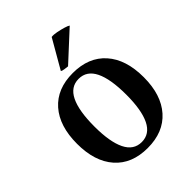

<svg xmlns="http://www.w3.org/2000/svg" viewBox="-211 -850 979 979"><g transform="rotate(-45 278.5 -360.0)"><path d="M278 14Q164 14 101 -57.5Q38 -129 38 -256Q38 -384 101 -455.5Q164 -527 278 -527Q392 -527 455.5 -455.5Q519 -384 519 -256Q519 -129 455.5 -57.5Q392 14 278 14ZM278 -29Q336 -29 364.5 -87Q393 -145 393 -256Q393 -369 364.5 -427Q336 -485 278 -485Q220 -485 191.5 -427Q163 -369 163 -256Q163 -145 191.5 -87Q220 -29 278 -29ZM438 -709 285 -568Q275 -569 261 -571Q247 -573 242 -577L332 -733Q347 -735 369.5 -730.5Q392 -726 412 -720Q432 -714 438 -709Z"/></g></svg>

Font: Arima SemiBold
Style: Regular
Weight: 600
Designer: Joana Correia and Natanael Gama
Foundry: NDISCOVER
Version: Version 1.101;gftools[0.9.23]